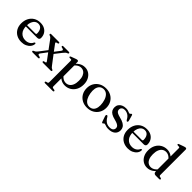

<svg xmlns="http://www.w3.org/2000/svg" viewBox="190 -1979 3452 3452"><g transform="rotate(45 1916.0 -253.0)"><path d="M480.5 -292Q480.5 -269.5 467 -257.2Q453.5 -245 427.5 -245H108V-277H348Q373 -277 373 -299Q373 -366 344 -403.2Q315 -440.5 266.5 -440.5Q228.5 -440.5 199.8 -419Q171 -397.5 154.5 -357.8Q138 -318 138 -264Q138 -164.5 185.8 -113Q233.5 -61.5 310.5 -61.5Q360 -61.5 396.5 -84Q433 -106.5 448 -143.5Q454.5 -151.5 458.8 -154.8Q463 -158 468 -158Q474.5 -158 477.8 -152Q481 -146 480.5 -138Q477.5 -97 450.8 -63Q424 -29 379.5 -8.8Q335 11.5 278 11.5Q208 11.5 154.2 -18Q100.5 -47.5 70.8 -100.8Q41 -154 41 -226Q41 -299 70 -356.2Q99 -413.5 152.8 -446.8Q206.5 -480 280.5 -480Q342 -480 386.8 -456Q431.5 -432 456 -389.8Q480.5 -347.5 480.5 -292Z M744 -252 777 -233 666 -85Q652.5 -67 655.2 -55Q658 -43 680.5 -38L700 -34.5Q709 -31.5 713 -27.5Q717 -23.5 717 -17Q717 -9.5 711 -5Q705 -0.5 694.5 -0.5H557Q546.5 -0.5 540.8 -5Q535 -9.5 535 -17.5Q535 -23.5 539 -27.8Q543 -32 554 -36.5Q568 -41 578 -47.5Q588 -54 598.8 -65.5Q609.5 -77 625 -97ZM730 -397.5 831.5 -261 836.5 -255.5 972.5 -76.5Q988.5 -55 998 -47.2Q1007.5 -39.5 1021.5 -35Q1031 -31.5 1035 -27.2Q1039 -23 1039 -17Q1039 -9 1033 -4.5Q1027 0 1016.5 0H823Q812 0 806 -4.5Q800 -9 800 -17Q800 -23 803.8 -27Q807.5 -31 816 -33L835.5 -36.5Q855.5 -40 857.8 -48.2Q860 -56.5 848.5 -72L739.5 -219L734.5 -225L609 -395Q594 -415 584 -422.2Q574 -429.5 559 -433.5Q548 -437 544.2 -441.2Q540.5 -445.5 540.5 -452.5Q540.5 -460.5 546.5 -465Q552.5 -469.5 563 -469.5H754Q764.5 -469.5 770.5 -465.2Q776.5 -461 776.5 -453Q776.5 -447 773 -442.8Q769.5 -438.5 761.5 -436L742 -431.5Q723 -427.5 721.5 -419.5Q720 -411.5 730 -397.5ZM823.5 -224.5 790.5 -244 898.5 -385Q912.5 -403 909.8 -415Q907 -427 884 -432L864.5 -436Q855.5 -438.5 851.8 -442.8Q848 -447 848 -453Q848 -461 853.8 -465.2Q859.5 -469.5 870 -469.5H1008Q1018.5 -469.5 1024.2 -465Q1030 -460.5 1030 -452.5Q1030 -446.5 1025.8 -442.2Q1021.5 -438 1010.5 -434Q990 -427 976.5 -414.8Q963 -402.5 940 -373.5Z M1248 -450.5V-389L1252 -380.5V164.5Q1252 178 1257 184.8Q1262 191.5 1272 193.5L1306 199Q1315 201 1319.2 205.5Q1323.5 210 1323.5 216.5Q1323.5 224 1318 228.5Q1312.5 233 1301 233H1108Q1097 233 1091.5 228.5Q1086 224 1086 216.5Q1086 210.5 1090.2 206.2Q1094.5 202 1103 199.5L1126.5 194Q1136.5 191.5 1141.5 184.8Q1146.5 178 1146.5 164.5V-379.5Q1146.5 -391 1142.8 -396Q1139 -401 1130.5 -402L1096.5 -403Q1088 -404.5 1084.5 -408Q1081 -411.5 1081 -417.5Q1081 -424 1085 -427.8Q1089 -431.5 1100 -436L1179.5 -465.5Q1194.5 -471.5 1204.5 -473.8Q1214.5 -476 1221.5 -476Q1235 -476 1241.5 -469.2Q1248 -462.5 1248 -450.5ZM1227.5 -331.5 1211 -357Q1249.5 -415.5 1300.5 -447.8Q1351.5 -480 1411.5 -480Q1470.5 -480 1516.8 -449.8Q1563 -419.5 1589.5 -366.5Q1616 -313.5 1616 -245Q1616 -166 1584.8 -108.5Q1553.5 -51 1501 -19.8Q1448.5 11.5 1383.5 11.5Q1324.5 11.5 1277.8 -17.5Q1231 -46.5 1202.5 -100.5L1227 -125.5Q1253 -80.5 1288.8 -57.2Q1324.5 -34 1366 -34Q1405.5 -34 1437 -55.8Q1468.5 -77.5 1486.8 -121.8Q1505 -166 1505 -232.5Q1505 -296.5 1487.5 -339Q1470 -381.5 1439.5 -403.2Q1409 -425 1370 -425Q1329.5 -425 1293.5 -401.5Q1257.5 -378 1227.5 -331.5Z M1949.5 -479.5Q2023 -479.5 2079 -448.2Q2135 -417 2166.8 -361.5Q2198.5 -306 2198.5 -233.5Q2198.5 -163 2166.2 -107.5Q2134 -52 2077.5 -20.2Q2021 11.5 1946 11.5Q1873 11.5 1817 -20Q1761 -51.5 1729.2 -107Q1697.5 -162.5 1697.5 -234.5Q1697.5 -306 1729.5 -361Q1761.5 -416 1818.2 -447.8Q1875 -479.5 1949.5 -479.5ZM1984.5 -31Q2026.5 -37 2052.5 -65.2Q2078.5 -93.5 2087.2 -141.2Q2096 -189 2085.5 -253.5Q2074.5 -319 2049.8 -362Q2025 -405 1989.5 -424Q1954 -443 1911 -437Q1869.5 -431 1843.2 -402.8Q1817 -374.5 1808.5 -326.8Q1800 -279 1810.5 -214.5Q1821.5 -149.5 1846.2 -106.2Q1871 -63 1906.5 -44Q1942 -25 1984.5 -31Z M2460 -443Q2422.5 -443 2400.8 -423.5Q2379 -404 2379 -373Q2379 -354 2388 -338.5Q2397 -323 2420.5 -310.2Q2444 -297.5 2487.5 -286.5Q2556.5 -270.5 2595.5 -247.2Q2634.5 -224 2650.5 -194.5Q2666.5 -165 2666.5 -129.5Q2666.5 -66 2621 -27.2Q2575.5 11.5 2490.5 11.5Q2459.5 11.5 2439.2 6Q2419 0.5 2405.8 -5Q2392.5 -10.5 2382.5 -10.5Q2372 -10.5 2366.5 -5Q2361 0.5 2355.8 6.2Q2350.5 12 2342 12Q2335 12 2331.2 7.8Q2327.5 3.5 2323.5 -7L2287 -112.5Q2283 -126 2284.5 -135.2Q2286 -144.5 2295.5 -148Q2304.5 -151.5 2311.5 -147.8Q2318.5 -144 2324 -134.5Q2346.5 -93.5 2372 -69.5Q2397.5 -45.5 2426.2 -35.5Q2455 -25.5 2485.5 -25.5Q2533 -25.5 2556.5 -45.5Q2580 -65.5 2580 -98.5Q2580 -118 2570 -134.2Q2560 -150.5 2533.5 -164.5Q2507 -178.5 2458.5 -190.5Q2397.5 -205 2361.5 -226.2Q2325.5 -247.5 2309.8 -276.8Q2294 -306 2294 -345Q2294 -384.5 2314 -415Q2334 -445.5 2370.2 -462.8Q2406.5 -480 2455.5 -480Q2486.5 -480 2506.2 -474Q2526 -468 2538.8 -461.8Q2551.5 -455.5 2561.5 -455.5Q2572 -455.5 2578 -461.8Q2584 -468 2589.2 -474Q2594.5 -480 2603 -480Q2608.5 -480 2612.8 -475.8Q2617 -471.5 2619 -461.5L2647.5 -361.5Q2651 -347 2650 -337.5Q2649 -328 2639 -324Q2630 -320.5 2623.2 -325.2Q2616.5 -330 2609.5 -342.5Q2581 -397 2541.2 -420Q2501.5 -443 2460 -443Z M3187.5 -292Q3187.5 -269.5 3174 -257.2Q3160.5 -245 3134.5 -245H2815V-277H3055Q3080 -277 3080 -299Q3080 -366 3051 -403.2Q3022 -440.5 2973.5 -440.5Q2935.5 -440.5 2906.8 -419Q2878 -397.5 2861.5 -357.8Q2845 -318 2845 -264Q2845 -164.5 2892.8 -113Q2940.5 -61.5 3017.5 -61.5Q3067 -61.5 3103.5 -84Q3140 -106.5 3155 -143.5Q3161.5 -151.5 3165.8 -154.8Q3170 -158 3175 -158Q3181.5 -158 3184.8 -152Q3188 -146 3187.5 -138Q3184.5 -97 3157.8 -63Q3131 -29 3086.5 -8.8Q3042 11.5 2985 11.5Q2915 11.5 2861.2 -18Q2807.5 -47.5 2777.8 -100.8Q2748 -154 2748 -226Q2748 -299 2777 -356.2Q2806 -413.5 2859.8 -446.8Q2913.5 -480 2987.5 -480Q3049 -480 3093.8 -456Q3138.5 -432 3163 -389.8Q3187.5 -347.5 3187.5 -292Z M3635 -81.5 3632.5 -85V-641Q3632.5 -652 3628.8 -657.2Q3625 -662.5 3616 -663L3582.5 -664.5Q3573.5 -666 3570 -669.5Q3566.5 -673 3566.5 -679Q3566.5 -685.5 3570.8 -689.5Q3575 -693.5 3586 -697.5L3669 -727Q3684.5 -732.5 3694.5 -735Q3704.5 -737.5 3712.5 -737.5Q3725 -737.5 3731.2 -730.5Q3737.5 -723.5 3737.5 -711.5V-68.5Q3737.5 -55 3742.5 -48.2Q3747.5 -41.5 3757.5 -39L3780 -34Q3789 -31.5 3793.2 -27.2Q3797.5 -23 3797.5 -16.5Q3797.5 -9 3792 -4.5Q3786.5 0 3775 0H3685Q3662 0 3648.5 -13Q3635 -26 3635 -50ZM3268.5 -223.5Q3268.5 -302.5 3299.5 -360Q3330.5 -417.5 3383.2 -448.8Q3436 -480 3501 -480Q3560.5 -480 3607 -450.8Q3653.5 -421.5 3682 -367.5L3657.5 -342.5Q3632 -387.5 3595.8 -411Q3559.5 -434.5 3518.5 -434.5Q3479 -434.5 3447.2 -412.8Q3415.5 -391 3397.2 -346.8Q3379 -302.5 3379 -235.5Q3379 -172 3396.5 -129.2Q3414 -86.5 3444.8 -65Q3475.5 -43.5 3514.5 -43.5Q3555 -43.5 3591 -67Q3627 -90.5 3656.5 -137L3673 -111Q3634.5 -53 3583.8 -20.8Q3533 11.5 3473 11.5Q3414 11.5 3367.8 -18.5Q3321.5 -48.5 3295 -101.5Q3268.5 -154.5 3268.5 -223.5Z"/></g></svg>

Font: Fraunces Wonky
Style: Regular
Weight: 400
Version: Version 1.000;[b76b70a41]